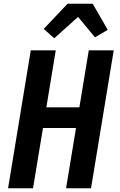

<svg xmlns="http://www.w3.org/2000/svg" viewBox="-20 -1003 640 1023"><path d="M23 0 144 -735H277L227 -431H403L453 -735H586L465 0H332L385 -321H209L156 0ZM269 -799 213 -849 340 -983H474L554 -844L486 -804L396 -913Z"/></svg>

Font: Iosevka XBd Ex Obl
Style: Regular
Weight: 800
Width: 7
Italic angle: -9°
Monospace: yes
Designer: Belleve Invis
Foundry: Belleve Invis
Version: Version 32.5.0; ttfautohint (v1.8.4)